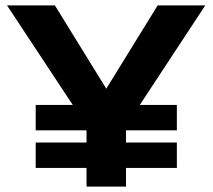

<svg xmlns="http://www.w3.org/2000/svg" viewBox="-20 -690 786 710"><path d="M6 -670 249 -302H112V-208H300V-163H112V-69H300V0H446V-69H634V-163H446V-208H634V-302H497L739 -670H563L373 -362L183 -670Z"/></svg>

Font: LT Wave Bold
Style: Regular
Weight: 700
Designer: Daniel Lyons
Version: Version 2.5 (Glyphs App)